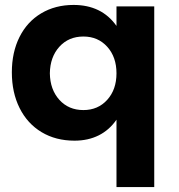

<svg xmlns="http://www.w3.org/2000/svg" viewBox="-20 -564 725 778"><path d="M605 -538V194H452V-79Q423 -37 380 -15.5Q337 6 282 6Q206 6 148.5 -28.5Q91 -63 59.5 -126Q28 -189 28 -271Q28 -352 59 -414Q90 -476 147 -510Q204 -544 278 -544Q392 -544 452 -459V-538ZM452 -267Q452 -333 414.5 -374.5Q377 -416 318 -416Q258 -416 220.5 -374.5Q183 -333 182 -267Q183 -201 220.5 -159.5Q258 -118 318 -118Q377 -118 414.5 -159.5Q452 -201 452 -267Z"/></svg>

Font: Montserrat SemiBold
Style: Regular
Weight: 600
Designer: Julieta Ulanovsky
Foundry: Julieta Ulanovsky
Version: Version 6.001